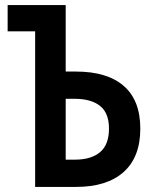

<svg xmlns="http://www.w3.org/2000/svg" viewBox="-20 -734 603 754"><path d="M118 0V-611H10V-714H238V-453H278Q401 -453 466 -396.5Q531 -340 531 -229Q531 -117 465.5 -58.5Q400 0 279 0ZM238 -107H274Q338 -107 373 -136.5Q408 -166 408 -229Q408 -290 373 -318Q338 -346 273 -346H238Z"/></svg>

Font: Noto Sans Mono SemiCondensed SemiBold
Style: Regular
Weight: 600
Width: 4
Designer: Monotype Design Team
Foundry: Monotype Imaging Inc.
Version: Version 2.014; ttfautohint (v1.8.4.7-5d5b)